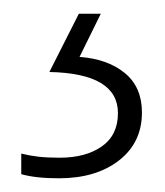

<svg xmlns="http://www.w3.org/2000/svg" viewBox="-20 -20 240 280"><path d="M187 144Q187 188 153.5 214Q120 240 66 240Q32 240 11 234V204Q23 207 36 208.5Q49 210 67 210Q105 210 128.5 193.5Q152 177 152 145Q152 87 52 85L95 0H127L96 63Q137 66 162 86.5Q187 107 187 144Z"/></svg>

Font: Noto Sans Bengali ExtraLight
Style: Regular
Weight: 200
Designer: Jelle Bosma - Monotype Design Team
Foundry: Monotype Imaging Inc.
Version: Version 2.003; ttfautohint (v1.8.4.7-5d5b)